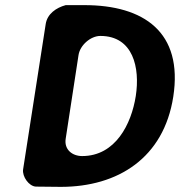

<svg xmlns="http://www.w3.org/2000/svg" viewBox="-20 -727 701 748"><path d="M236 -707C199 -697 164 -673 158 -633L70 -67C66 -39 93 -1 120 0C134 0 202 1 217 1C440 1 618 -112 655 -350C694 -602 540 -707 309 -707ZM371 -587C499 -587 526 -463 509 -353C492 -244 430 -119 300 -119C262 -119 229 -144 236 -187L286 -513C292 -551 333 -587 371 -587Z"/></svg>

Font: Asimov Print
Style: Regular
Weight: 500
Designer: Google
Version: Version 2.000980: 2014